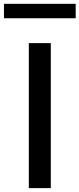

<svg xmlns="http://www.w3.org/2000/svg" viewBox="-75 -973 411 993"><path d="M187.7 0H74.1V-750H187.7ZM316.4 -878.6H-54.5V-953.2H316.4Z"/></svg>

Font: Spartan MB SemBd
Style: Regular
Weight: 600
Designer: Matt Bailey, Mirko Velimirovic
Foundry: Matt Bailey
Version: Version 1.005